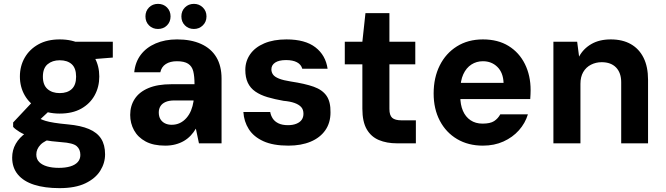

<svg xmlns="http://www.w3.org/2000/svg" viewBox="-20 -742 3446 994"><path d="M288 232Q212 232 157 214.5Q102 197 72.5 161.5Q43 126 43 74Q43 35 61.5 2.5Q80 -30 116 -55.5Q152 -81 204 -99L261 -29Q211 -15 189.5 7.5Q168 30 168 58Q168 82 183 97Q198 112 224 119.5Q250 127 285 127Q319 127 344 119.5Q369 112 382.5 97Q396 82 396 60Q396 31 377 14.5Q358 -2 298 -6Q245 -10 204.5 -17.5Q164 -25 133.5 -35.5Q103 -46 81.5 -59Q60 -72 48 -85V-108L156 -223L261 -192L126 -66L167 -139Q178 -132 189 -126.5Q200 -121 216.5 -116Q233 -111 261 -106.5Q289 -102 332 -98Q398 -92 440.5 -74Q483 -56 503.5 -24Q524 8 524 57Q524 102 499 142Q474 182 422 207Q370 232 288 232ZM289 -154Q225 -154 179 -179.5Q133 -205 108 -248.5Q83 -292 83 -346Q83 -400 108 -443.5Q133 -487 179 -512.5Q225 -538 289 -538Q355 -538 400.5 -512.5Q446 -487 470 -443.5Q494 -400 494 -346Q494 -292 470 -248.5Q446 -205 400.5 -179.5Q355 -154 289 -154ZM289 -260Q329 -260 351.5 -281Q374 -302 374 -345Q374 -389 351.5 -409.5Q329 -430 289 -430Q251 -430 226.5 -409.5Q202 -389 202 -345Q202 -302 226 -281Q250 -260 289 -260ZM378 -429 356 -526H564V-444Z M835 12Q774 12 734 -9.5Q694 -31 674 -67.5Q654 -104 654 -147Q654 -194 677.5 -230Q701 -266 748.5 -286Q796 -306 867 -306H987Q987 -347 980.5 -373Q974 -399 954 -412Q934 -425 896 -425Q861 -425 838.5 -410.5Q816 -396 810 -368H675Q680 -420 708.5 -458Q737 -496 785.5 -517Q834 -538 897 -538Q969 -538 1021 -514.5Q1073 -491 1100 -446Q1127 -401 1127 -335V0H1010L994 -76Q983 -57 967.5 -40.5Q952 -24 932.5 -12.5Q913 -1 888.5 5.5Q864 12 835 12ZM869 -96Q892 -96 911 -105Q930 -114 945 -131Q960 -148 969 -170Q978 -192 982 -218V-222H883Q855 -222 837 -214Q819 -206 810.5 -192Q802 -178 802 -160Q802 -139 810.5 -125Q819 -111 834 -103.5Q849 -96 869 -96ZM798 -592Q770 -592 751.5 -610.5Q733 -629 733 -657Q733 -685 751.5 -703.5Q770 -722 798 -722Q826 -722 844.5 -703.5Q863 -685 863 -657Q863 -629 844.5 -610.5Q826 -592 798 -592ZM984 -592Q956 -592 937.5 -610.5Q919 -629 919 -657Q919 -685 937.5 -703.5Q956 -722 984 -722Q1011 -722 1030 -703.5Q1049 -685 1049 -657Q1049 -629 1030 -610.5Q1011 -592 984 -592Z M1473 12Q1394 12 1343.5 -11Q1293 -34 1268 -73.5Q1243 -113 1240 -162H1379Q1382 -144 1392 -128.5Q1402 -113 1421.5 -103.5Q1441 -94 1471 -94Q1496 -94 1514.5 -101.5Q1533 -109 1542 -122Q1551 -135 1551 -153Q1551 -175 1539 -188Q1527 -201 1504.5 -209Q1482 -217 1448 -220Q1402 -228 1365 -239Q1328 -250 1302 -268Q1276 -286 1263 -313.5Q1250 -341 1250 -380Q1250 -425 1275 -461Q1300 -497 1348 -517.5Q1396 -538 1463 -538Q1560 -538 1613 -497Q1666 -456 1676 -386H1545Q1539 -408 1517.5 -419.5Q1496 -431 1461 -431Q1424 -431 1404.5 -418Q1385 -405 1385 -383Q1385 -368 1393.5 -356Q1402 -344 1424.5 -335Q1447 -326 1486 -320Q1559 -309 1604 -293Q1649 -277 1670.5 -246Q1692 -215 1691 -160Q1691 -106 1664 -67.5Q1637 -29 1588 -8.5Q1539 12 1473 12Z M2035 0Q1982 0 1941.5 -17Q1901 -34 1878.5 -73Q1856 -112 1856 -179V-409H1765V-526H1856L1872 -674H1996V-526H2130V-409H1996V-178Q1996 -145 2010.5 -132Q2025 -119 2060 -119H2133V0Z M2480 12Q2404 12 2346.5 -22Q2289 -56 2257 -117Q2225 -178 2225 -258Q2225 -340 2256.5 -403Q2288 -466 2345.5 -502Q2403 -538 2480 -538Q2558 -538 2613 -504Q2668 -470 2697.5 -410.5Q2727 -351 2727 -276Q2727 -266 2726.5 -254Q2726 -242 2725 -229H2324V-313H2587Q2585 -366 2555 -395.5Q2525 -425 2480 -425Q2447 -425 2420.5 -408Q2394 -391 2378.5 -357.5Q2363 -324 2363 -272V-243Q2363 -200 2376.5 -168.5Q2390 -137 2416 -119.5Q2442 -102 2478 -102Q2518 -102 2538 -115Q2558 -128 2570 -150H2713Q2699 -104 2666.5 -67.5Q2634 -31 2586.5 -9.5Q2539 12 2480 12Z M2845 0V-526H2968L2978 -449Q3000 -490 3041.5 -514Q3083 -538 3142 -538Q3203 -538 3246 -513.5Q3289 -489 3312 -442.5Q3335 -396 3335 -329V0H3196V-316Q3196 -365 3169.5 -392.5Q3143 -420 3095 -420Q3065 -420 3039.5 -407Q3014 -394 2999.5 -369Q2985 -344 2985 -308V0Z"/></svg>

Font: DM Sans 9pt ExtraBold
Style: Regular
Weight: 800
Version: Version 4.004;gftools[0.9.30]